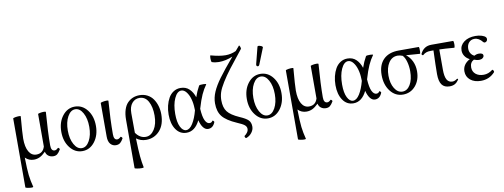

<svg xmlns="http://www.w3.org/2000/svg" viewBox="-74 -1155 4865 1853"><g transform="rotate(-10 2358.0 -228.5)"><path d="M127 269Q125 272.9 108.2 272.7Q91.3 272.5 71 268.3Q50.8 264.2 50.8 259.8V-415Q50.8 -417.5 58.6 -420.2Q66.4 -422.9 77.6 -424.6Q88.9 -426.3 99.9 -427Q110.8 -427.7 118.7 -426.8Q126.5 -425.8 126 -422.9Q111.8 -256.3 111.8 -207Q111.8 -124 138.2 -78.6Q164.6 -33.2 211.9 -33.2Q275.9 -33.2 294.9 -97.2V-415Q294.9 -419.4 314.9 -423.3Q335 -427.2 352.1 -427.2Q369.1 -427.2 372.1 -422.9Q356.9 -224.6 356.9 -97.2Q356.9 -42 392.1 -42Q407.7 -42 424.8 -59.1Q429.2 -63.5 436.8 -55.7Q444.3 -47.9 441.9 -43Q423.8 -12.2 408.4 -0.5Q393.1 11.2 370.1 11.2Q342.3 11.2 322 -3.7Q301.8 -18.6 295.9 -45.9Q264.2 -14.6 237.3 -1.7Q210.4 11.2 179.2 11.2Q130.4 11.2 95.2 -23.9Q97.2 92.3 103.8 148.9Q110.4 205.6 127 269Z M654.8 11.2Q582.5 11.2 533.9 -51.5Q485.4 -114.3 485.4 -207Q485.4 -300.8 533.9 -362.8Q582.5 -424.8 654.8 -424.8Q728.5 -424.8 776.6 -362.8Q824.7 -300.8 824.7 -207Q824.7 -113.8 776.4 -51.3Q728 11.2 654.8 11.2ZM759.8 -208Q759.8 -290.5 729.7 -344.7Q699.7 -398.9 654.8 -398.9Q609.9 -398.9 579.6 -344.5Q549.3 -290 549.3 -208Q549.3 -127 579.6 -72.5Q609.9 -18.1 654.8 -18.1Q699.7 -18.1 729.7 -72.5Q759.8 -127 759.8 -208Z M983.4 11.2Q951.7 11.2 930.2 -12.9Q908.7 -37.1 908.7 -86.9V-415Q908.7 -419.4 928.5 -423.6Q948.2 -427.7 965.3 -428.2Q982.4 -428.7 985.4 -424.8Q971.7 -244.1 971.7 -97.2Q971.7 -42 1005.4 -42Q1021.5 -42 1038.6 -59.1Q1043 -63.5 1050.5 -55.9Q1058.1 -48.3 1056.6 -43Q1042.5 -16.6 1026.1 -2.7Q1009.8 11.2 983.4 11.2Z M1209.5 268.1Q1207 272.5 1187.5 272.5Q1168 272.5 1144.5 268.3Q1121.1 264.2 1121.1 259.8V-213.9Q1121.1 -269.5 1134.5 -311.3Q1147.9 -353 1171.9 -377.2Q1195.8 -401.4 1225.1 -413.1Q1254.4 -424.8 1289.6 -424.8Q1331.5 -424.8 1365.7 -407Q1399.9 -389.2 1421.1 -358.6Q1442.4 -328.1 1453.9 -289.3Q1465.3 -250.5 1465.3 -207Q1465.3 -105.5 1412.6 -47.1Q1359.9 11.2 1279.3 11.2Q1226.1 11.2 1184.1 -20Q1187 95.7 1192.9 156.5Q1198.7 217.3 1209.5 268.1ZM1182.1 -267.1Q1182.1 -129.4 1183.1 -75.2Q1223.1 -18.1 1281.2 -18.1Q1331.5 -18.1 1365.5 -70.6Q1399.4 -123 1399.4 -207Q1399.4 -291 1369.9 -345Q1340.3 -398.9 1283.2 -398.9Q1239.7 -398.9 1210.9 -364.5Q1182.1 -330.1 1182.1 -267.1Z M1676.3 11.2Q1610.8 11.2 1572.5 -44.7Q1534.2 -100.6 1534.2 -190.9Q1534.2 -236.3 1544.2 -277.6Q1554.2 -318.8 1573 -352.1Q1591.8 -385.3 1622.3 -405Q1652.8 -424.8 1691.4 -424.8Q1743.2 -424.8 1776.4 -393.1Q1809.6 -361.3 1826.2 -310.1Q1844.7 -366.2 1873 -416Q1877.9 -423.3 1916 -422.4Q1944.8 -421.4 1942.4 -416Q1913.6 -376 1891.1 -326.7Q1868.7 -277.3 1844.2 -193.8Q1848.6 -115.2 1866.2 -78.6Q1883.8 -42 1910.2 -42Q1929.7 -42 1939.9 -59.1Q1941.9 -62 1946.5 -59.1Q1951.2 -56.2 1954.3 -51Q1957.5 -45.9 1956.1 -43Q1934.6 11.2 1887.2 11.2Q1860.4 11.2 1839.8 -14.4Q1819.3 -40 1807.1 -87.9Q1758.8 11.2 1676.3 11.2ZM1598.1 -186Q1598.1 -104.5 1620.8 -59.3Q1643.6 -14.2 1676.3 -14.2Q1710.9 -14.2 1741.2 -62.3Q1771.5 -110.4 1792 -188Q1792 -191.4 1791.5 -199Q1791 -206.5 1791 -210Q1790 -257.8 1777.8 -300.5Q1765.6 -343.3 1743.4 -371.1Q1721.2 -398.9 1694.3 -398.9Q1653.8 -398.9 1626 -338.1Q1598.1 -277.3 1598.1 -186Z M2233.9 161.1Q2227.5 162.6 2222.2 152.1Q2216.8 141.6 2222.2 137.2Q2235.8 128.4 2248.3 111.6Q2260.7 94.7 2260.7 76.2Q2260.7 54.2 2241.7 38.3Q2222.7 22.5 2170.9 1Q2071.3 -42.5 2032.7 -90.8Q1994.1 -139.2 1994.1 -220.2Q1994.1 -275.4 2018.3 -331.5Q2042.5 -387.7 2091.6 -454.6Q2140.6 -521.5 2237.8 -636.2Q2168.5 -606.9 2101.1 -606.9Q2065.4 -606.9 2032.7 -618.2Q2028.8 -619.1 2026.9 -636.2Q2024.9 -653.3 2026.4 -669.4Q2027.8 -685.5 2031.7 -684.1Q2118.7 -660.2 2175.8 -660.2Q2230 -660.2 2278.8 -683.1Q2293 -700.7 2317.9 -729Q2321.8 -732.9 2327.6 -719.7Q2336.4 -699.7 2330.1 -692.9Q2245.6 -587.9 2198.5 -526.1Q2151.4 -464.4 2117.2 -408.9Q2083 -353.5 2071 -315.9Q2059.1 -278.3 2059.1 -238.8Q2059.1 -167.5 2090.1 -127Q2121.1 -86.4 2204.1 -49.8Q2264.6 -23.9 2287.4 -1Q2310.1 22 2310.1 63Q2310.1 93.8 2288.3 121.8Q2266.6 149.9 2233.9 161.1Z M2480 -514.2Q2476.1 -503.4 2467.5 -501.5Q2459 -499.5 2453.4 -506.1Q2447.8 -512.7 2450.7 -522.9L2492.7 -688Q2493.7 -692.4 2499.8 -693.6Q2505.9 -694.8 2513.4 -692.9Q2521 -690.9 2528.3 -688Q2535.6 -685.1 2540 -680.4Q2544.4 -675.8 2543 -671.9ZM2473.1 11.2Q2400.9 11.2 2352.3 -51.5Q2303.7 -114.3 2303.7 -207Q2303.7 -300.8 2352.3 -362.8Q2400.9 -424.8 2473.1 -424.8Q2546.9 -424.8 2595 -362.8Q2643.1 -300.8 2643.1 -207Q2643.1 -113.8 2594.7 -51.3Q2546.4 11.2 2473.1 11.2ZM2578.1 -208Q2578.1 -290.5 2548.1 -344.7Q2518.1 -398.9 2473.1 -398.9Q2428.2 -398.9 2397.9 -344.5Q2367.7 -290 2367.7 -208Q2367.7 -127 2397.9 -72.5Q2428.2 -18.1 2473.1 -18.1Q2518.1 -18.1 2548.1 -72.5Q2578.1 -127 2578.1 -208Z M2798.8 269Q2796.9 272.9 2780 272.7Q2763.2 272.5 2742.9 268.3Q2722.7 264.2 2722.7 259.8V-415Q2722.7 -417.5 2730.5 -420.2Q2738.3 -422.9 2749.5 -424.6Q2760.7 -426.3 2771.7 -427Q2782.7 -427.7 2790.5 -426.8Q2798.3 -425.8 2797.9 -422.9Q2783.7 -256.3 2783.7 -207Q2783.7 -124 2810.1 -78.6Q2836.4 -33.2 2883.8 -33.2Q2947.8 -33.2 2966.8 -97.2V-415Q2966.8 -419.4 2986.8 -423.3Q3006.8 -427.2 3023.9 -427.2Q3041 -427.2 3043.9 -422.9Q3028.8 -224.6 3028.8 -97.2Q3028.8 -42 3064 -42Q3079.6 -42 3096.7 -59.1Q3101.1 -63.5 3108.6 -55.7Q3116.2 -47.9 3113.8 -43Q3095.7 -12.2 3080.3 -0.5Q3064.9 11.2 3042 11.2Q3014.2 11.2 2993.9 -3.7Q2973.6 -18.6 2967.8 -45.9Q2936 -14.6 2909.2 -1.7Q2882.3 11.2 2851.1 11.2Q2802.2 11.2 2767.1 -23.9Q2769 92.3 2775.6 148.9Q2782.2 205.6 2798.8 269Z M3311.5 11.2Q3246.1 11.2 3207.8 -44.7Q3169.4 -100.6 3169.4 -190.9Q3169.4 -236.3 3179.4 -277.6Q3189.5 -318.8 3208.3 -352.1Q3227.1 -385.3 3257.6 -405Q3288.1 -424.8 3326.7 -424.8Q3378.4 -424.8 3411.6 -393.1Q3444.8 -361.3 3461.4 -310.1Q3480 -366.2 3508.3 -416Q3513.2 -423.3 3551.3 -422.4Q3580.1 -421.4 3577.6 -416Q3548.8 -376 3526.4 -326.7Q3503.9 -277.3 3479.5 -193.8Q3483.9 -115.2 3501.5 -78.6Q3519 -42 3545.4 -42Q3564.9 -42 3575.2 -59.1Q3577.1 -62 3581.8 -59.1Q3586.4 -56.2 3589.6 -51Q3592.8 -45.9 3591.3 -43Q3569.8 11.2 3522.5 11.2Q3495.6 11.2 3475.1 -14.4Q3454.6 -40 3442.4 -87.9Q3394 11.2 3311.5 11.2ZM3233.4 -186Q3233.4 -104.5 3256.1 -59.3Q3278.8 -14.2 3311.5 -14.2Q3346.2 -14.2 3376.5 -62.3Q3406.7 -110.4 3427.2 -188Q3427.2 -191.4 3426.8 -199Q3426.3 -206.5 3426.3 -210Q3425.3 -257.8 3413.1 -300.5Q3400.9 -343.3 3378.7 -371.1Q3356.4 -398.9 3329.6 -398.9Q3289.1 -398.9 3261.2 -338.1Q3233.4 -277.3 3233.4 -186Z M3797.4 11.2Q3722.2 11.2 3673.6 -51.5Q3625 -114.3 3625 -210Q3625 -308.1 3678.2 -361.6Q3731.4 -415 3828.1 -415H4024.4Q4028.3 -415 4029.8 -398.2Q4031.2 -381.3 4029.8 -364.5Q4028.3 -347.7 4024.4 -348.1Q3941.4 -355.5 3890.1 -357.9Q3927.2 -329.1 3947.8 -285.2Q3968.3 -241.2 3968.3 -188Q3968.3 -101.1 3919.9 -44.9Q3871.6 11.2 3797.4 11.2ZM3796.4 -18.1Q3843.8 -18.1 3873.5 -68.1Q3903.3 -118.2 3903.3 -199.2Q3903.3 -249.5 3890.9 -293.2Q3878.4 -336.9 3857.4 -357.9Q3831.5 -368.2 3809.1 -368.2Q3753.9 -368.2 3721.4 -319.1Q3689 -270 3689 -191.9Q3689 -117.2 3719.5 -67.6Q3750 -18.1 3796.4 -18.1Z M4253.9 11.2Q4202.1 11.2 4177.7 -22.2Q4153.3 -55.7 4153.3 -127Q4153.3 -203.6 4159.2 -357.9H4128.9Q4084 -357.9 4056.2 -332Q4051.8 -326.7 4044.4 -332.8Q4037.1 -338.9 4040 -345.2Q4073.2 -415 4148.9 -415H4361.3Q4365.2 -415 4367.2 -398.2Q4369.1 -381.3 4367.2 -364.5Q4365.2 -347.7 4361.3 -348.1Q4266.1 -356 4216.3 -356.9V-158.2Q4216.3 -92.8 4233.6 -61.3Q4251 -29.8 4288.1 -29.8Q4310.1 -29.8 4335 -47.9Q4338.9 -51.3 4342.5 -45.9Q4346.2 -40.5 4344.2 -38.1Q4325.7 -11.7 4304.7 -0.2Q4283.7 11.2 4253.9 11.2Z M4561 11.2Q4496.6 11.2 4457.3 -21.2Q4418 -53.7 4418 -106Q4418 -174.8 4489.7 -213.9Q4459.5 -228.5 4442.6 -253.9Q4425.8 -279.3 4425.8 -309.1Q4425.8 -359.9 4469 -392.3Q4512.2 -424.8 4581.1 -424.8Q4615.2 -424.8 4643.1 -416Q4670.9 -407.2 4681.2 -394Q4687 -388.2 4687 -376Q4687 -362.8 4678.5 -355Q4669.9 -347.2 4661.1 -347.2Q4652.8 -347.2 4647 -353Q4611.3 -398.9 4566.9 -398.9Q4533.7 -398.9 4512.9 -375.5Q4492.2 -352.1 4492.2 -314.9Q4492.2 -288.6 4505.6 -268.1Q4519 -247.6 4540 -238.8Q4560.1 -251 4584 -251Q4626 -251 4626 -225.1Q4626 -211.4 4612.5 -201.2Q4599.1 -190.9 4577.1 -190.9Q4558.6 -190.9 4527.8 -202.1Q4488.8 -182.1 4488.8 -132.8Q4488.8 -91.8 4518.3 -66.9Q4547.9 -42 4597.2 -42Q4643.6 -42 4684.1 -74.2Q4687 -76.7 4691.9 -71.5Q4696.8 -66.4 4698.7 -59.8Q4700.7 -53.2 4697.8 -48.8Q4643.6 11.2 4561 11.2Z"/></g></svg>

Font: Junicode SmCond Light
Style: Regular
Weight: 300
Width: 4
Designer: Peter S. Baker
Version: Version 2.206